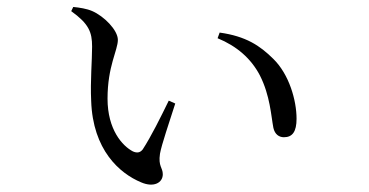

<svg xmlns="http://www.w3.org/2000/svg" viewBox="-20 -516 1040 541"><path d="M377.5 -2.3C413.2 13.3 438.7 -1.1 438.7 -24.9C438.7 -44.1 425.4 -46.8 430.8 -83C435.2 -108.1 457 -171.7 473.8 -224.3L455.5 -232.4C432.4 -185 405.9 -131.5 382.1 -94.9C374.5 -85.3 365.8 -84.5 354.6 -89.3C324.8 -104.8 283 -150.8 283 -238C283 -329.6 312.1 -374.5 312.1 -403.6C312.1 -431.2 272.9 -470.7 239.4 -485C224.4 -491.5 204.5 -494.6 186.4 -496.4L180.7 -484.6C230.2 -448.9 239.5 -425.9 239.5 -384.6C239.5 -344.5 234.2 -288.2 236.9 -231.9C241.4 -93.5 316.9 -27.5 377.5 -2.3ZM780 -129.3C804.1 -129.3 815.6 -145.2 815.6 -181.3C815.6 -233.7 794.5 -306.7 750.2 -350C712.6 -387.3 673.2 -413.8 598.9 -424.2L593.1 -408.3C647.1 -386.1 687.3 -351.3 712.2 -303.7C741.2 -246.7 743.8 -189.4 750.3 -155.8C754.3 -137.5 766.3 -129.3 780 -129.3Z"/></svg>

Font: Source Han Serif TW VF
Style: Regular
Weight: 250
Designer: Ryoko NISHIZUKA 西塚涼子 (kana & ideographs); Frank Grießhammer (Latin, Greek & Cyrillic); Wenlong ZHANG 张文龙 (bopomofo); San
Foundry: Adobe
Version: Version 2.002;hotconv 1.1.0;makeotfexe 2.6.0